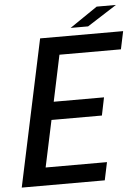

<svg xmlns="http://www.w3.org/2000/svg" viewBox="-59 -918 703 963"><g transform="rotate(-5 293.0 -436.0)"><path d="M208.5 -647.5 269.5 -704.5 201 -380.5 182 -415H461.5L443 -325H163.5L196.5 -359.5L127 -33L90 -90H448L429 0H11L168 -737.5H586L567 -647.5ZM325 -776.5 464.5 -871.5H561.5L413 -776.5Z"/></g></svg>

Font: Epilogue Medium
Style: Italic
Weight: 500
Italic angle: -12°
Designer: Tyler Finck
Foundry: Etcetera Type Co
Version: Version 2.112